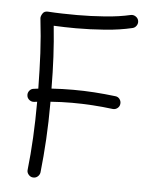

<svg xmlns="http://www.w3.org/2000/svg" viewBox="-51 -725 656 797"><g transform="rotate(5 276.5 -327.0)"><path d="M63.5 -309.6Q62 -320.8 69.1 -329.8Q76.2 -338.9 86.9 -339.8Q96.2 -340.8 106 -342.3Q105 -420.9 101.6 -490Q98.1 -559.1 89.4 -633.3Q88.4 -641.6 95.5 -653.3Q102.5 -665 117.7 -664.1Q147.9 -662.1 178.5 -661.4Q209 -660.6 239.7 -660.6Q296.4 -660.6 355.7 -665Q415 -669.4 461.4 -680.2Q472.2 -682.6 481.9 -676.5Q491.7 -670.4 494.1 -659.7Q496.6 -648.9 490.5 -639.2Q484.4 -629.4 473.6 -627Q421.9 -614.7 360.4 -610.1Q298.8 -605.5 239.7 -605.5Q216.3 -605.5 193.1 -606.2Q169.9 -606.9 147 -607.9Q153.8 -542 157 -479.2Q160.2 -416.5 160.6 -347.2Q205.6 -350.1 251 -350.1Q295.4 -350.1 339.4 -347.2Q383.3 -344.2 427.2 -338.9Q438.5 -337.9 445.3 -328.9Q452.1 -319.8 450.7 -308.6Q449.7 -297.9 440.7 -290.8Q431.6 -283.7 420.4 -285.2Q378.4 -290.5 335.7 -293.2Q293 -295.9 251 -295.9Q206.5 -295.9 161.1 -292.5Q161.1 -289.1 161.1 -284.7Q161.1 -209 157 -136.2Q152.8 -63.5 145.5 2.9Q144 13.7 135.3 21Q126.5 28.3 115.2 26.9Q104.5 25.9 97.2 16.8Q89.8 7.8 91.3 -2.9Q98.6 -66.9 102.3 -138.9Q106 -210.9 106 -284.7V-287.6Q100.1 -287.1 93.8 -286.1Q83 -284.7 73.7 -291.7Q64.5 -298.8 63.5 -309.6Z"/></g></svg>

Font: Mikhak-DS1-FD Light
Style: Regular
Weight: 300
Designer: Amin Abedi
Version: Version 3.2